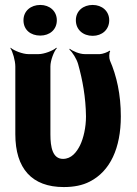

<svg xmlns="http://www.w3.org/2000/svg" viewBox="-20 -747 553 777"><path d="M238 10C279 10 314 3 343 -12C426 -54 469 -148 469 -276C469 -365 452 -440 425 -502C421 -512 421 -533 426 -540L423 -542C417 -536 394 -528 384 -528H323C302 -528 274 -540 262 -550L261 -546C273 -536 290 -509 296 -488C314 -424 327 -354 328 -276C328 -231 318 -188 304 -159C290 -131 269 -104 235 -104C193 -104 184 -151 184 -203V-478C184 -502 198 -539 210 -552L208 -554C195 -542 159 -528 136 -528H95C72 -528 36 -542 23 -554L22 -552C31 -539 42 -502 42 -478V-204C42 -65 109 10 238 10ZM143 -603C181 -603 210 -627 210 -665C210 -702 181 -727 143 -727C105 -727 75 -703 75 -665C75 -626 104 -603 143 -603ZM355 -602C393 -602 422 -627 422 -665C422 -702 393 -727 355 -727C317 -727 287 -703 287 -665C287 -627 316 -602 355 -602Z"/></svg>

Font: Asimov
Style: EdgeExtreme
Weight: 500
Designer: Google
Version: Version 2.000980: 2014